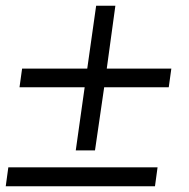

<svg xmlns="http://www.w3.org/2000/svg" viewBox="-37 -649 657 669"><path d="M258 -345H31L40 -410H267L298 -629H365L335 -410H560L551 -345H326L294 -125H227ZM-8 -66H512L503 0H-17Z"/></svg>

Font: Krub Medium
Style: Italic
Weight: 500
Italic angle: -8°
Designer: Ekaluck Peanpanawate
Foundry: Cadson Demak Co.,Ltd.
Version: Version 1.000; ttfautohint (v1.6)